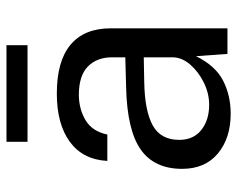

<svg xmlns="http://www.w3.org/2000/svg" viewBox="-90 -632 732 593"><g transform="rotate(-90 276.5 -336.0)"><path d="M221.5 10Q146 10 98.5 -29.5Q51 -69 51 -140Q51 -226 110.8 -268Q170.5 -310 303.5 -313L395.5 -315.5V-356Q395.5 -403.5 367 -431.2Q338.5 -459 279 -459Q234.5 -458.5 200.5 -437.8Q166.5 -417 157 -371H75.5Q79.5 -446.5 134.5 -486.8Q189.5 -527 283.5 -527Q384 -527 434.5 -484.5Q485 -442 485 -361V0H406L399 -97Q369 -36.5 323 -13.2Q277 10 221.5 10ZM249 -56.5Q284 -56.5 317.5 -73Q351 -89.5 373.2 -115.2Q395.5 -141 395.5 -170V-258.5L319 -257Q230 -255.5 185.2 -230.8Q140.5 -206 140.5 -149Q140.5 -105 171 -80.8Q201.5 -56.5 249 -56.5ZM433 -682.5V-617.5H134.5V-682.5Z"/></g></svg>

Font: Public Sans
Style: Regular
Weight: 400
Designer: The Public Sans project authors (U.S. Web Design System). Libre Franklin designed by Pablo Impallari and Rodrigo Fuenzal
Version: Version 1.008; ttfautohint (v1.8.1) -l 8 -r 50 -G 200 -x 14 